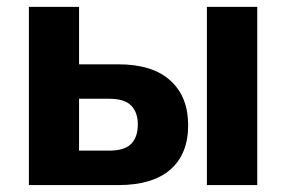

<svg xmlns="http://www.w3.org/2000/svg" viewBox="-20 -535 827 555"><path d="M208.5 -515.1H63.5V0H321.8Q420.9 0 472.4 -44.8Q523.9 -89.6 523.9 -173.3Q523.9 -255.4 472.4 -302.2Q420.9 -349.1 321.8 -349.1H208.5ZM295.9 -249.5Q340.3 -249.5 359.4 -229.6Q378.4 -209.7 378.4 -175.5Q378.4 -138.9 359.3 -119.3Q340.1 -99.6 295.9 -99.6H208.5V-249.5ZM578.1 0H723.6V-515.1H578.1Z"/></svg>

Font: Roboto Flex
Style: Regular
Weight: 400
Designer: Berlow after Robertson
Foundry: Google
Version: Version 3.200;gftools[0.9.32]